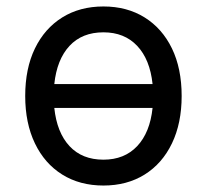

<svg xmlns="http://www.w3.org/2000/svg" viewBox="-20 -562 640 594"><path d="M300 12Q227 12 172.5 -22Q118 -56 88 -118.5Q58 -181 58 -265Q58 -350 88 -412Q118 -474 172.5 -508Q227 -542 300 -542Q373 -542 427.5 -508Q482 -474 512 -412Q542 -350 542 -265Q542 -181 512 -118.5Q482 -56 427.5 -22Q373 12 300 12ZM300 -462Q234 -462 195 -420Q156 -378 148 -302H452Q444 -378 404.5 -420Q365 -462 300 -462ZM300 -68Q365 -68 404.5 -110Q444 -152 452 -228H148Q156 -152 195 -110Q234 -68 300 -68Z"/></svg>

Font: Geist Mono
Style: Regular
Weight: 400
Monospace: yes
Designer: Basement.studio, Andrés Briganti, Mateo Zaragoza
Foundry: Basement.studio, Vercel, Andrés Briganti, Guido Ferreyra, Mateo Zaragoza
Version: Version 1.500; ttfautohint (v1.8.4.7-5d5b)